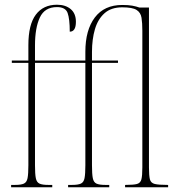

<svg xmlns="http://www.w3.org/2000/svg" viewBox="-20 -792 738 812"><path d="M27 0V-10H44Q69 -10 81 -15.5Q93 -21 96.5 -38.5Q100 -56 100 -93V-526H30V-536H100V-601Q100 -688 131.5 -730Q163 -772 221 -772Q257 -772 279 -753.5Q301 -735 301 -700Q301 -658 275 -658Q275 -712 266 -737Q257 -762 221 -762Q169 -762 148.5 -718Q128 -674 128 -600V-536H341V-573Q341 -665 381 -718Q421 -771 497 -771Q523 -771 539.5 -768Q556 -765 570 -760H610V-84Q610 -49 614 -33.5Q618 -18 634.5 -14Q651 -10 687 -10H691V0H509V-10H512Q545 -10 559.5 -14Q574 -18 578 -33.5Q582 -49 582 -84V-662Q582 -695 578.5 -717Q575 -739 557.5 -750Q540 -761 497 -761Q450 -761 422 -736Q394 -711 381.5 -668.5Q369 -626 369 -572V-536H479V-526H369V-93Q369 -56 372.5 -38.5Q376 -21 388 -15.5Q400 -10 425 -10H442V0H268V-10H285Q310 -10 322 -15.5Q334 -21 337.5 -38.5Q341 -56 341 -93V-526H128V-93Q128 -56 131.5 -38.5Q135 -21 147 -15.5Q159 -10 184 -10H201V0Z"/></svg>

Font: Noto Serif Display ExtraCondensed Thin
Style: Regular
Weight: 100
Width: 2
Designer: Monotype Design Team
Foundry: Monotype Imaging Inc.
Version: Version 2.009